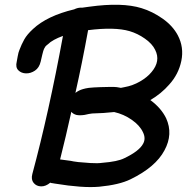

<svg xmlns="http://www.w3.org/2000/svg" viewBox="-20 -777 781 802"><path d="M394 3Q478 -5 525 -28Q630 -79 667 -149Q704 -217 674 -283Q653 -326 608 -359Q654 -386 687 -424Q726 -467 737.5 -523Q749 -579 723 -629Q702 -669 659.5 -699Q617 -729 571 -743Q490 -768 353 -749L324 -745H315Q302 -744 290 -738Q177 -711 118 -656Q93 -633 81.5 -612.5Q70 -592 61 -568Q57 -559 54 -542Q51 -524 50 -520Q44 -496 56.5 -483.5Q69 -471 88.5 -470.5Q108 -470 126 -482Q144 -494 150 -520Q152 -529 156.5 -548Q161 -567 164 -573Q167 -579 169.5 -582.5Q172 -586 180 -592Q199 -611 243 -627Q184 -306 115 -50Q109 -27 120.5 -13Q132 1 151.5 1.5Q171 2 190 -14Q194 -12 198 -12L210 -10Q326 9 394 3ZM408 -97Q388 -94 357.5 -96Q327 -98 307 -100Q283 -103 276 -105Q269 -106 239 -110Q235 -111 231 -111Q255 -206 278 -310Q285 -301 299 -297Q312 -294 333 -297Q341 -299 351.5 -301Q362 -303 365 -303Q412 -304 457 -309Q497 -300 530.5 -276.5Q564 -253 577 -225Q590 -199 578 -177Q562 -146 499 -116Q471 -102 408 -97ZM295 -389Q323 -513 348 -651Q459 -665 521 -647Q555 -637 585.5 -615.5Q616 -594 628 -569Q652 -522 613 -476Q595 -454 564.5 -436.5Q534 -419 500 -413Q493 -412 485 -410Q477 -412 468 -413Q452 -415 399 -413Q369 -412 351 -410Q337 -408 327 -405Q309 -400 295 -389Z"/></svg>

Font: Balsamiq Sans
Style: Italic
Weight: 400
Italic angle: -12°
Designer: Michael Angeles
Foundry: Balsamiq SRL
Version: Version 1.020; ttfautohint (v1.8.4.7-5d5b);gftools[0.9.26]